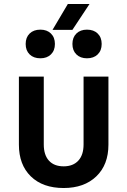

<svg xmlns="http://www.w3.org/2000/svg" viewBox="-20 -935 640 965"><path d="M300 10Q195 10 135 -48.5Q75 -107 75 -208V-550H200V-209Q200 -156 226 -127.5Q252 -99 300 -99Q347 -99 373.5 -127.5Q400 -156 400 -209V-550H525V-208Q525 -107 464 -48.5Q403 10 300 10ZM244 -785 321 -915H430L344 -785ZM417 -642Q384 -642 364 -661.5Q344 -681 344 -714Q344 -747 364 -766.5Q384 -786 417 -786Q451 -786 471 -766.5Q491 -747 491 -714Q491 -681 471 -661.5Q451 -642 417 -642ZM183 -642Q149 -642 129 -661.5Q109 -681 109 -714Q109 -747 129 -766.5Q149 -786 183 -786Q216 -786 236 -766.5Q256 -747 256 -714Q256 -681 236 -661.5Q216 -642 183 -642Z"/></svg>

Font: NKDuy Mono
Style: Bold
Weight: 700
Monospace: yes
Designer: NKDuy
Foundry: NKDuy
Version: Version 2.251; ttfautohint (v1.8.4.7-5d5b)